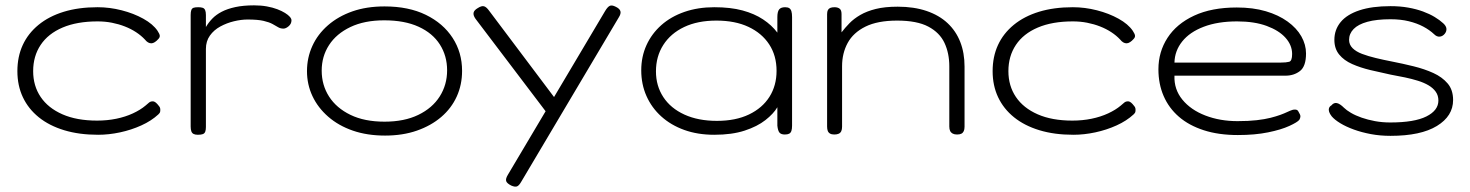

<svg xmlns="http://www.w3.org/2000/svg" viewBox="-20 -493 5499 718"><path d="M347 11Q276 11 220 -6Q164 -23 125 -54.5Q86 -86 65.5 -129.5Q45 -173 45 -227Q45 -281 65 -324.5Q85 -368 124 -400Q163 -432 218.5 -449Q274 -466 345 -466Q390 -466 435 -454.5Q480 -443 516 -423Q552 -403 569 -378Q577 -366 577.5 -359.5Q578 -353 572 -347Q566 -340 559 -335.5Q552 -331 546 -331Q533 -331 522 -345Q508 -360 489 -372.5Q470 -385 447 -394Q424 -403 398.5 -408Q373 -413 345 -413Q268 -413 214 -390Q160 -367 132 -325Q104 -283 104 -227Q104 -172 132 -130.5Q160 -89 213.5 -65.5Q267 -42 343 -42Q381 -42 415 -49Q449 -56 477 -69Q505 -82 524 -98Q532 -105 537.5 -109.5Q543 -114 551 -114Q557 -114 562.5 -109.5Q568 -105 574 -97Q578 -93 579 -87.5Q580 -82 579 -76Q578 -70 572 -65Q546 -41 508.5 -24Q471 -7 429 2Q387 11 347 11Z M720 11Q710 11 704 8Q698 5 695.5 -2Q693 -9 693 -20V-437Q693 -449 695.5 -455.5Q698 -462 704 -464Q710 -466 721 -466Q731 -466 737.5 -464Q744 -462 747 -455.5Q750 -449 750 -437V-392Q760 -409 774 -423.5Q788 -438 809 -449Q830 -460 860 -466.5Q890 -473 930 -473Q956 -473 978 -469Q1000 -465 1017 -458.5Q1034 -452 1046 -444.5Q1058 -437 1064 -430Q1070 -423 1070 -417Q1070 -404 1059.5 -395Q1049 -386 1040 -386Q1029 -386 1020.5 -391Q1012 -396 999.5 -403Q987 -410 965.5 -415Q944 -420 906 -420Q882 -420 855 -413.5Q828 -407 804 -394Q780 -381 765 -360Q750 -339 750 -310V-18Q750 -7 747.5 -0.5Q745 6 738.5 8.5Q732 11 720 11Z M1420 14Q1353 14 1299.5 -4.5Q1246 -23 1207.5 -56.5Q1169 -90 1148.5 -133.5Q1128 -177 1128 -227Q1128 -277 1148 -321Q1168 -365 1206.5 -398.5Q1245 -432 1298 -450.5Q1351 -469 1418 -469Q1508 -469 1572.5 -437.5Q1637 -406 1672.5 -351.5Q1708 -297 1708 -228Q1708 -176 1688 -132Q1668 -88 1630 -55.5Q1592 -23 1539 -4.5Q1486 14 1420 14ZM1418 -38Q1492 -38 1544.5 -63.5Q1597 -89 1624.5 -132.5Q1652 -176 1652 -230Q1652 -284 1625 -326.5Q1598 -369 1545.5 -393Q1493 -417 1417 -417Q1343 -417 1290.5 -392Q1238 -367 1210.5 -324.5Q1183 -282 1183 -229Q1183 -175 1210.5 -132Q1238 -89 1290.5 -63.5Q1343 -38 1418 -38Z M1892 201Q1876 193 1873 184.5Q1870 176 1879 161L2243 -452Q2252 -467 2260 -471Q2268 -475 2282 -468Q2297 -461 2300 -451.5Q2303 -442 2294 -428L1929 187Q1921 201 1913.5 204Q1906 207 1892 201ZM2037 -55 1758 -423Q1749 -436 1751 -445.5Q1753 -455 1767 -463Q1781 -472 1790 -469.5Q1799 -467 1809 -453L2067 -110Z M2915 10Q2901 10 2895 3Q2889 -4 2887 -23V-92Q2873 -68 2842.5 -44Q2812 -20 2764.5 -4.5Q2717 11 2651 11Q2589 11 2539 -7Q2489 -25 2453 -57.5Q2417 -90 2397.5 -134Q2378 -178 2378 -230Q2378 -281 2397.5 -324Q2417 -367 2453 -399Q2489 -431 2539.5 -448.5Q2590 -466 2651 -466Q2712 -466 2756.5 -454Q2801 -442 2833.5 -420.5Q2866 -399 2887 -371V-429Q2887 -449 2893.5 -457.5Q2900 -466 2916 -466Q2926 -466 2931.5 -462.5Q2937 -459 2939.5 -451Q2942 -443 2942 -429V-23Q2942 -11 2939.5 -3.5Q2937 4 2931 7Q2925 10 2915 10ZM2661 -41Q2731 -41 2781 -65Q2831 -89 2857.5 -131Q2884 -173 2884 -228Q2884 -285 2856.5 -327Q2829 -369 2779 -392.5Q2729 -416 2659 -416Q2589 -416 2538.5 -392Q2488 -368 2460.5 -325Q2433 -282 2433 -226Q2433 -172 2460.5 -130Q2488 -88 2539.5 -64.5Q2591 -41 2661 -41Z M3100 10Q3090 10 3084 6.5Q3078 3 3075.5 -3.5Q3073 -10 3073 -20V-440Q3073 -450 3076 -455.5Q3079 -461 3085 -463.5Q3091 -466 3101 -466Q3107 -466 3112 -464.5Q3117 -463 3120.5 -460Q3124 -457 3125.5 -452Q3127 -447 3127 -440V-372Q3140 -389 3156.5 -406Q3173 -423 3197 -437Q3221 -451 3255 -459.5Q3289 -468 3337 -468Q3398 -468 3445 -452Q3492 -436 3523.5 -406.5Q3555 -377 3571 -336Q3587 -295 3587 -244V-19Q3587 -9 3584 -2.5Q3581 4 3575 7Q3569 10 3559 10Q3549 10 3542.5 6.5Q3536 3 3533 -3.5Q3530 -10 3530 -20V-245Q3530 -294 3512 -332.5Q3494 -371 3451.5 -393.5Q3409 -416 3335 -416Q3262 -416 3216.5 -393.5Q3171 -371 3150 -332.5Q3129 -294 3129 -245V-19Q3129 -9 3126 -2.5Q3123 4 3116.5 7Q3110 10 3100 10Z M3994 11Q3923 11 3867 -6Q3811 -23 3772 -54.5Q3733 -86 3712.5 -129.5Q3692 -173 3692 -227Q3692 -281 3712 -324.5Q3732 -368 3771 -400Q3810 -432 3865.5 -449Q3921 -466 3992 -466Q4037 -466 4082 -454.5Q4127 -443 4163 -423Q4199 -403 4216 -378Q4224 -366 4224.5 -359.5Q4225 -353 4219 -347Q4213 -340 4206 -335.5Q4199 -331 4193 -331Q4180 -331 4169 -345Q4155 -360 4136 -372.5Q4117 -385 4094 -394Q4071 -403 4045.5 -408Q4020 -413 3992 -413Q3915 -413 3861 -390Q3807 -367 3779 -325Q3751 -283 3751 -227Q3751 -172 3779 -130.5Q3807 -89 3860.5 -65.5Q3914 -42 3990 -42Q4028 -42 4062 -49Q4096 -56 4124 -69Q4152 -82 4171 -98Q4179 -105 4184.5 -109.5Q4190 -114 4198 -114Q4204 -114 4209.5 -109.5Q4215 -105 4221 -97Q4225 -93 4226 -87.5Q4227 -82 4226 -76Q4225 -70 4219 -65Q4193 -41 4155.5 -24Q4118 -7 4076 2Q4034 11 3994 11Z M4609 12Q4537 12 4481.5 -6Q4426 -24 4388.5 -56.5Q4351 -89 4331.5 -134Q4312 -179 4312 -234Q4312 -299 4346 -351.5Q4380 -404 4445.5 -434.5Q4511 -465 4605 -465Q4666 -465 4713.5 -451Q4761 -437 4795 -412.5Q4829 -388 4846.5 -357Q4864 -326 4864 -293Q4864 -245 4841.5 -227.5Q4819 -210 4787 -210H4372Q4370 -159 4401.5 -120.5Q4433 -82 4487.5 -61Q4542 -40 4608 -40Q4649 -40 4679.5 -43.5Q4710 -47 4731.5 -52.5Q4753 -58 4768 -63.5Q4783 -69 4793.5 -74Q4804 -79 4813 -82Q4819 -84 4826 -83Q4833 -82 4836 -75Q4843 -64 4843 -58Q4843 -52 4839 -45Q4832 -36 4801.5 -22Q4771 -8 4722 2Q4673 12 4609 12ZM4372 -259H4770Q4790 -259 4801 -262Q4812 -265 4812 -291Q4812 -324 4787.5 -351.5Q4763 -379 4717 -396Q4671 -413 4606 -413Q4534 -413 4481.5 -393Q4429 -373 4401 -338Q4373 -303 4372 -259Z M5180 15Q5141 15 5106.5 8.5Q5072 2 5043 -8.5Q5014 -19 4992.5 -32Q4971 -45 4960 -58Q4953 -67 4950.5 -74.5Q4948 -82 4950 -88.5Q4952 -95 4959 -99Q4968 -110 4979.5 -107.5Q4991 -105 5006 -90Q5015 -81 5032 -71Q5049 -61 5072 -53Q5095 -45 5122 -40Q5149 -35 5179 -35Q5269 -35 5314 -57.5Q5359 -80 5359 -117Q5359 -136 5349 -150Q5339 -164 5322 -174Q5305 -184 5282.5 -191Q5260 -198 5234 -203.5Q5208 -209 5180 -214Q5142 -222 5104.5 -231Q5067 -240 5036.5 -253.5Q5006 -267 4988 -289Q4970 -311 4970 -344Q4970 -382 4993.5 -410.5Q5017 -439 5064 -454.5Q5111 -470 5180 -470Q5216 -470 5246.5 -464.5Q5277 -459 5301.5 -450Q5326 -441 5345 -429.5Q5364 -418 5377 -406Q5388 -396 5389 -386Q5390 -376 5383 -367Q5375 -357 5364 -356Q5353 -355 5343 -365Q5326 -381 5302.5 -393.5Q5279 -406 5248.5 -413.5Q5218 -421 5180 -421Q5128 -421 5093.5 -411.5Q5059 -402 5042 -384.5Q5025 -367 5025 -344Q5025 -326 5038 -313Q5051 -300 5073.5 -291.5Q5096 -283 5125 -276Q5154 -269 5185 -263Q5226 -255 5266.5 -245Q5307 -235 5340 -220Q5373 -205 5393.5 -181Q5414 -157 5414 -119Q5414 -59 5353.5 -22Q5293 15 5180 15Z"/></svg>

Font: Fredoka SemiExpanded Light
Style: Regular
Weight: 300
Width: 6
Designer: Ben Nathan
Foundry: Milena B. Brandão, Ben Nathan
Version: Version 2.001